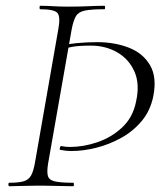

<svg xmlns="http://www.w3.org/2000/svg" viewBox="-20 -645 571 665"><path d="M12 0Q9 0 9 -6Q9 -12 12 -12Q44 -12 61.5 -17Q79 -22 87.5 -37Q96 -52 101 -81L182 -544Q190 -587 179 -600Q168 -613 119 -613Q117 -613 117 -619Q117 -625 119 -625Q139 -625 163.5 -623.5Q188 -622 216 -622Q255 -622 286.5 -623.5Q318 -625 342 -625Q344 -625 344 -619Q344 -613 342 -613Q297 -613 274.5 -608.5Q252 -604 243 -589Q234 -574 228 -542L147 -81Q142 -52 145.5 -37Q149 -22 169 -17Q189 -12 234 -12Q236 -12 236 -6Q236 0 234 0Q209 0 177.5 -1Q146 -2 109 -2Q82 -2 56.5 -1Q31 0 12 0ZM229 -122Q218 -122 208 -123Q198 -124 188 -126Q186 -127 187.5 -133.5Q189 -140 193 -139Q207 -136 222 -136Q269 -136 317.5 -152.5Q366 -169 403 -203.5Q440 -238 451 -292Q465 -354 445.5 -397.5Q426 -441 385.5 -464Q345 -487 295 -487Q252 -487 228.5 -482.5Q205 -478 186 -471L180 -483Q209 -492 244.5 -495.5Q280 -499 317 -499Q377 -499 426 -480Q475 -461 499.5 -419.5Q524 -378 511 -312Q501 -262 471 -226Q441 -190 399 -167Q357 -144 312.5 -133Q268 -122 229 -122Z"/></svg>

Font: Cormorant Light
Style: Italic
Weight: 300
Italic angle: -10°
Designer: Christian Thalmann (Catharsis Fonts)
Foundry: Catharsis Fonts
Version: Version 4.000